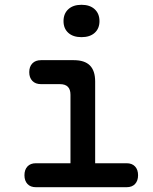

<svg xmlns="http://www.w3.org/2000/svg" viewBox="-20 -781 640 801"><path d="M508 -100Q531 -100 543.5 -86.5Q556 -73 556 -50Q556 -27 543.5 -13.5Q531 0 508 0H130Q107 0 94.5 -13.5Q82 -27 82 -50Q82 -73 94.5 -86.5Q107 -100 130 -100H274V-386Q274 -408 263 -419Q252 -430 230 -430H151Q128 -430 115 -443.5Q102 -457 102 -480Q102 -503 115 -516.5Q128 -530 151 -530H288Q333 -530 355 -508Q377 -486 377 -441V-100ZM320 -626Q285 -626 265 -644Q245 -662 245 -693Q245 -724 265 -742.5Q285 -761 320 -761Q355 -761 375 -742.5Q395 -724 395 -693Q395 -662 375 -644Q355 -626 320 -626Z"/></svg>

Font: Maple Mono Medium
Style: Regular
Weight: 500
Monospace: yes
Designer: subframe7536
Version: Version 7.000